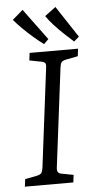

<svg xmlns="http://www.w3.org/2000/svg" viewBox="-54 -788 413 821"><g transform="rotate(-5 152.5 -377.0)"><path d="M19 0 23 -32 74 -42Q89 -45 94 -52Q99 -59 101 -75L154 -500Q156 -513 152 -518.5Q148 -524 137 -526L85 -536L89 -568H297L293 -536L242 -526Q227 -523 222 -516.5Q217 -510 215 -493L162 -68Q161 -55 165 -49.5Q169 -44 179 -42L231 -32L227 0ZM305 -619 283 -600Q266 -615 243.5 -636Q221 -657 201 -679Q181 -701 169 -719L216 -754ZM174 -620 154 -600Q135 -614 111 -634.5Q87 -655 65 -677Q43 -699 30 -715L75 -754Z"/></g></svg>

Font: Rasa Light
Style: Italic
Weight: 300
Italic angle: -7.10001°
Designer: Anna Giedrys (Yrsa+Rasa design), David Brezina (Yrsa art-direction, Rasa art-direction, design)
Foundry: Rosetta Type Foundry
Version: Version 2.004